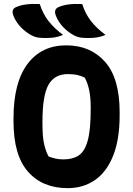

<svg xmlns="http://www.w3.org/2000/svg" viewBox="-20 -955 690 995"><path d="M186 -934Q202 -884 231 -846.5Q260 -809 307 -774Q282 -764 262 -761Q242 -758 217 -758Q192 -758 176 -760.5Q160 -763 143 -772Q112 -789 88 -814Q64 -839 51 -870Q36 -905 61 -917Q84 -928 115.5 -932Q147 -936 186 -934ZM406 -934Q422 -884 451 -846.5Q480 -809 527 -774Q502 -764 482 -761Q462 -758 437 -758Q412 -758 396 -760.5Q380 -763 363 -772Q332 -789 308 -814Q284 -839 271 -870Q256 -905 281 -917Q304 -928 335.5 -932Q367 -936 406 -934ZM323 -720Q449 -720 524.5 -634.5Q600 -549 600 -374V-358Q600 -231 566 -147Q532 -63 471.5 -21.5Q411 20 331 20Q200 20 125 -65.5Q50 -151 50 -326V-342Q50 -527 122.5 -623.5Q195 -720 323 -720ZM200 -313Q200 -243 209.5 -204.5Q219 -166 232 -144Q251 -137 268.5 -133Q286 -129 310 -129Q357 -129 388 -149.5Q419 -170 434.5 -226Q450 -282 450 -388V-401Q450 -451 442 -488.5Q434 -526 419 -553Q395 -564 376 -567.5Q357 -571 331 -571Q263 -571 231.5 -516Q200 -461 200 -324Z"/></svg>

Font: Recursive Sn Csl St XBd
Style: Regular
Weight: 800
Version: Version 1.085;hotconv 1.1.0;makeotfexe 2.6.0; ttfautohint (v